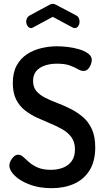

<svg xmlns="http://www.w3.org/2000/svg" viewBox="-20 -976 551 1004"><path d="M250 8Q185 8 135 -11Q85 -30 57 -57.5Q29 -85 29 -110Q29 -122 35.5 -135Q42 -148 52.5 -157.5Q63 -167 75 -167Q89 -167 101.5 -155.5Q114 -144 132 -128Q150 -112 177 -100Q204 -88 246 -88Q282 -88 310.5 -99.5Q339 -111 355.5 -134.5Q372 -158 372 -194Q372 -232 354.5 -257Q337 -282 307.5 -299Q278 -316 244 -330Q210 -344 175 -360Q140 -376 111 -398.5Q82 -421 64.5 -455.5Q47 -490 47 -542Q47 -597 67.5 -634Q88 -671 122 -693Q156 -715 197 -724.5Q238 -734 278 -734Q303 -734 333.5 -730.5Q364 -727 393 -718.5Q422 -710 441 -696Q460 -682 460 -662Q460 -652 455 -638.5Q450 -625 440.5 -615Q431 -605 416 -605Q403 -605 387 -614.5Q371 -624 345.5 -633.5Q320 -643 278 -643Q242 -643 213.5 -633Q185 -623 169 -603.5Q153 -584 153 -552Q153 -520 170.5 -499.5Q188 -479 217 -464.5Q246 -450 280.5 -437Q315 -424 349.5 -406.5Q384 -389 413.5 -364Q443 -339 460.5 -300.5Q478 -262 478 -205Q478 -133 448.5 -85.5Q419 -38 367.5 -15Q316 8 250 8ZM143 -829Q132 -829 124.5 -839.5Q117 -850 117 -864Q117 -873 121.5 -881.5Q126 -890 135 -895L239 -951Q248 -956 256 -956Q264 -956 273 -951L377 -896Q388 -891 392 -881.5Q396 -872 396 -863Q396 -850 389 -839.5Q382 -829 370 -829Q368 -829 365.5 -830Q363 -831 360 -832L256 -888L152 -832Q150 -831 147.5 -830Q145 -829 143 -829Z"/></svg>

Font: Dosis SemiBold
Style: Regular
Weight: 600
Designer: EdgarTolentino, PabloImpallari, IginoMarini
Foundry: EdgarTolentino, PabloImpallari, IginoMarini
Version: Version 3.001; ttfautohint (v1.8.2)